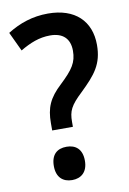

<svg xmlns="http://www.w3.org/2000/svg" viewBox="-84 -776 566 840"><g transform="rotate(-10 199.0 -356.0)"><path d="M119 -217H211V-239C211 -287 222 -310 275 -360C341 -424 377 -466 377 -552C377 -658 309 -724 189 -724C121 -724 62 -704 8 -670L48 -585C92 -611 133 -628 182 -628C238 -628 269 -599 269 -545C269 -493 249 -464 192 -410C137 -359 119 -318 119 -249ZM99 -62C99 -12 127 12 168 12C207 12 237 -11 237 -62C237 -114 208 -136 168 -136C126 -136 99 -113 99 -62Z"/></g></svg>

Font: Noto Sans UI SemiCondensed Medium
Style: Regular
Weight: 500
Width: 4
Designer: Monotype Design Team
Foundry: Monotype Imaging Inc.
Version: Version 1.901